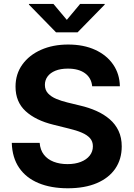

<svg xmlns="http://www.w3.org/2000/svg" viewBox="-20 -969 695 999"><path d="M332.7 10.6Q245.4 10.6 180.6 -16.3Q115.9 -43.1 79.8 -95.7Q43.6 -148.4 41.3 -225.8H186.4Q189.2 -189 208.3 -164.3Q227.3 -139.7 259.2 -127.4Q291 -115.1 331.1 -115.1Q370.9 -115.1 400.6 -126.8Q430.3 -138.4 446.8 -159.4Q463.3 -180.4 463.3 -207.9Q463.3 -233 448.5 -249.8Q433.7 -266.7 405.8 -278.7Q377.8 -290.8 337.9 -300.2L257.9 -320.1Q165.6 -342.6 113.2 -390.7Q60.8 -438.8 60.8 -518.2Q60.8 -584 96.4 -633.3Q132 -682.6 193.7 -709.9Q255.5 -737.3 334.5 -737.3Q415.3 -737.3 475.3 -709.7Q535.4 -682 568.9 -633.1Q602.5 -584.1 603.7 -520.2H459.6Q455.4 -563.9 422.1 -588Q388.9 -612 333.2 -612Q295.3 -612 268.4 -601.1Q241.6 -590.2 227.6 -571.1Q213.6 -552 213.6 -527.6Q213.6 -500.9 229.9 -483.2Q246.2 -465.6 272.9 -454.5Q299.6 -443.4 330.1 -436L395.8 -420Q441.7 -409.5 481.3 -391.9Q520.9 -374.3 550.6 -348.7Q580.4 -323.1 596.9 -288Q613.4 -253 613.4 -207.2Q613.4 -141 580.1 -92Q546.7 -43 483.9 -16.2Q421.1 10.6 332.7 10.6ZM257.9 -948.7 327.7 -865.6 397 -948.7H524.8V-945.1L383.7 -800.8H271.5L130.6 -945.1V-948.7Z"/></svg>

Font: Inter Variable LoSnoCo
Style: Regular
Weight: 400
Designer: Rasmus Andersson
Foundry: rsms
Version: Version 4.000;git-a52131595; featfreeze: case,dlig,ss01,ss02